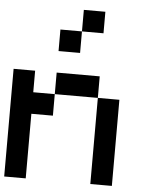

<svg xmlns="http://www.w3.org/2000/svg" viewBox="-59 -938 785 987"><g transform="rotate(5 333.5 -444.5)"><path d="M111.1 -333.3V0H0V-555.6H111.1V-444.4H222.2V-333.3ZM333.3 -666.7H222.2V-777.8H333.3ZM444.4 -777.8H333.3V-888.9H444.4ZM555.6 0H444.4V-444.4H555.6ZM444.4 -444.4H222.2V-555.6H444.4Z"/></g></svg>

Font: Pixeloid Mono
Style: Regular
Weight: 400
Monospace: yes
Designer: GGBotNet
Foundry: GGBotNet
Version: 0.5